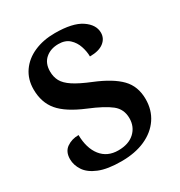

<svg xmlns="http://www.w3.org/2000/svg" viewBox="-173 -845 917 976"><g transform="rotate(-30 286.0 -357.0)"><path d="M258 10Q177 10 128 -10Q79 -30 57.5 -62.5Q36 -95 36 -130Q36 -174 65.5 -194.5Q95 -215 135 -215Q136 -137 172 -91.5Q208 -46 272 -46Q333 -46 367.5 -78Q402 -110 402 -160Q402 -213 363 -244Q324 -275 239 -310Q138 -352 95.5 -402.5Q53 -453 53 -530Q53 -589 83.5 -633Q114 -677 167.5 -700.5Q221 -724 289 -724Q393 -724 443.5 -690Q494 -656 494 -609Q494 -575 466 -553.5Q438 -532 385 -532Q385 -561 374.5 -592.5Q364 -624 340.5 -645.5Q317 -667 277 -667Q231 -667 201 -641Q171 -615 171 -567Q171 -535 184.5 -510Q198 -485 233 -462Q268 -439 332 -413Q430 -373 476 -325.5Q522 -278 522 -203Q522 -139 489.5 -91Q457 -43 398 -16.5Q339 10 258 10Z"/></g></svg>

Font: Noto Naskh Arabic UI Semi
Style: Bold
Weight: 700
Designer: Monotype Design Team, David Williams, Mohamad Dakak and Nizar Qandah
Foundry: Monotype Imaging Inc.
Version: Version 2.014; ttfautohint (v1.8.4.7-5d5b)